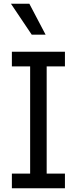

<svg xmlns="http://www.w3.org/2000/svg" viewBox="-20 -1003 409 1023"><path d="M136.4 -983H38.4L149.1 -818.2H223ZM326 -727.3H43.3V-649.1H140.6V-78.1H43.3V0H326V-78.1H228.7V-649.1H326Z"/></svg>

Font: Riot Sans 2.0
Style: Regular
Weight: 400
Designer: Rasmus Andersson
Foundry: rsms
Version: Version 3.006;hotconv 1.0.109;makeotfexe 2.5.65596